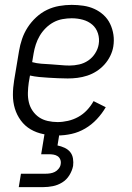

<svg xmlns="http://www.w3.org/2000/svg" viewBox="-20 -548 540 788"><path d="M216 8Q187 8 158.5 2.5Q130 -3 106 -17Q82 -31 65.5 -53.5Q49 -76 41 -102.5Q33 -129 33 -158.5Q33 -188 38 -218L58 -338Q62 -363 70.5 -388Q79 -413 93.5 -435.5Q108 -458 128.5 -477Q149 -496 173 -507.5Q197 -519 223 -523.5Q249 -528 274 -528Q298 -528 322 -524.5Q346 -521 367 -511.5Q388 -502 405 -486.5Q422 -471 432 -450Q442 -429 445.5 -405.5Q449 -382 445 -357Q442 -338 432.5 -318.5Q423 -299 408.5 -283Q394 -267 376 -255.5Q358 -244 338 -237.5Q318 -231 298 -228.5Q278 -226 258 -226Q238 -226 218.5 -227Q199 -228 179.5 -229Q160 -230 140.5 -232Q121 -234 103 -238L98 -209Q95 -188 94.5 -167.5Q94 -147 98.5 -128Q103 -109 114 -93Q125 -77 140.5 -66.5Q156 -56 176 -51.5Q196 -47 216 -47Q237 -47 259 -52Q281 -57 301 -68Q321 -79 337 -96Q353 -113 364 -133L414 -108Q399 -82 377.5 -59Q356 -36 329.5 -20.5Q303 -5 274 1.5Q245 8 216 8ZM266 -279Q285 -279 305 -283.5Q325 -288 342 -299.5Q359 -311 370.5 -329Q382 -347 385 -366Q389 -389 382 -411Q375 -433 358.5 -447Q342 -461 320 -467Q298 -473 274 -473Q256 -473 236.5 -469.5Q217 -466 199.5 -456.5Q182 -447 167.5 -432.5Q153 -418 143 -401Q133 -384 127 -365.5Q121 -347 118 -329L112 -293Q130 -288 149.5 -286.5Q169 -285 188.5 -284Q208 -283 227.5 -281Q247 -279 266 -279ZM57 220 66 165H166Q176 165 186 163.5Q196 162 205 157.5Q214 153 221 144Q228 135 229 126Q231 116 227.5 107Q224 98 216.5 93Q209 88 199.5 86.5Q190 85 180 85H149L163 0H224L216 49Q231 52 245 58.5Q259 65 268 76Q277 87 279.5 102.5Q282 118 280 133Q276 153 264.5 171.5Q253 190 235 201Q217 212 197 216Q177 220 157 220Z"/></svg>

Font: Iosevka SS04 Light
Style: Italic
Weight: 300
Italic angle: -9°
Monospace: yes
Designer: Belleve Invis
Foundry: Belleve Invis
Version: Version 19.0.0; ttfautohint (v1.8.4)